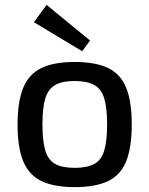

<svg xmlns="http://www.w3.org/2000/svg" viewBox="-20 -754 612 787"><path d="M286 -500Q372 -500 423.5 -475Q475 -450 497.5 -393.5Q520 -337 520 -244Q520 -150 497.5 -93.5Q475 -37 423.5 -12Q372 13 286 13Q201 13 149.5 -12Q98 -37 75 -93.5Q52 -150 52 -244Q52 -337 75 -393.5Q98 -450 149.5 -475Q201 -500 286 -500ZM286 -422Q236 -422 207 -406Q178 -390 166 -351.5Q154 -313 154 -244Q154 -175 166 -136Q178 -97 207 -81.5Q236 -66 286 -66Q336 -66 365.5 -81.5Q395 -97 407 -136Q419 -175 419 -244Q419 -313 407 -351.5Q395 -390 365.5 -406Q336 -422 286 -422ZM171 -734 349 -588 317 -544 119 -663Z"/></svg>

Font: Exo 2 Medium
Style: Regular
Weight: 500
Designer: Natanael Gama
Foundry: Natanael Gama
Version: Version 2.010